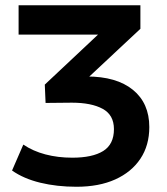

<svg xmlns="http://www.w3.org/2000/svg" viewBox="-20 -521 636 733"><path d="M272 192Q197 192 133.5 176.5Q70 161 26 130L69 31Q106 56 153.5 68.5Q201 81 256 81Q333 81 374 55.5Q415 30 415 -28Q415 -82 372 -105.5Q329 -129 254 -129L154 -128L151 -198L398 -430L395 -389H51V-501H516V-411L289 -199L253 -229H311Q425 -229 487.5 -178Q550 -127 550 -36Q550 34 516 85Q482 136 420 164Q358 192 272 192Z"/></svg>

Font: Nunito Sans 7pt
Style: Bold
Weight: 700
Designer: Vernon Adams
Foundry: Vernon Adams
Version: Version 3.101;gftools[0.9.27]